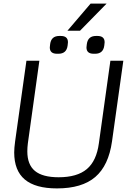

<svg xmlns="http://www.w3.org/2000/svg" viewBox="-20 -1038 748 1068"><path d="M59 -190Q59 -214 64 -251L127 -700H199L135 -241Q132 -217 132 -196Q132 -122 174.5 -87Q217 -52 306 -52Q409 -52 463 -97.5Q517 -143 530 -241L594 -700H666L603 -251Q584 -117 510 -53.5Q436 10 297 10Q177 10 118 -39.5Q59 -89 59 -190ZM257 -774 258 -784 259 -793Q265 -838 310 -838H318Q358 -838 358 -803L357 -793L356 -784Q350 -739 305 -739H297Q257 -739 257 -774ZM461 -774 462 -784 463 -793Q469 -838 514 -838H522Q562 -838 562 -803L561 -793L560 -784Q554 -739 509 -739H501Q461 -739 461 -774ZM484 -1018H573L425 -867H355Z"/></svg>

Font: Krub
Style: Italic
Weight: 400
Italic angle: -8°
Designer: Ekaluck Peanpanawate
Foundry: Cadson Demak Co.,Ltd.
Version: Version 1.000; ttfautohint (v1.6)